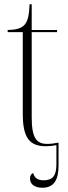

<svg xmlns="http://www.w3.org/2000/svg" viewBox="-20 -677 319 902"><path d="M196 10C212 10 229 8 245 5V95C245 149 227 170 185 170C154 170 141 156 136 136C126 139 121 149 121 162C121 189 144 205 179 205C234 205 255 167 255 101V-7C234 -3 220 -1 201 -1C151 -1 129 -30 129 -125V-526H248V-536H129V-657H119C117 -609 112 -576 92 -557C77 -543 54 -537 16 -536V-526H87V-142C87 -29 119 10 196 10Z"/></svg>

Font: Noto Serif Display SemiCondensed ExtraLight
Style: Regular
Weight: 200
Width: 4
Designer: Monotype Design Team
Foundry: Monotype Imaging Inc.
Version: Version 2.009